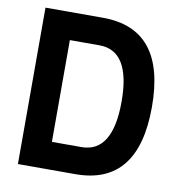

<svg xmlns="http://www.w3.org/2000/svg" viewBox="-77 -740 754 810"><g transform="rotate(10 300.0 -335.0)"><path d="M299 -670H53V0H299C479 0 568 -112 568 -335C568 -558 479 -670 299 -670ZM178 -117V-553H305C394 -553 438 -480 438 -335C438 -191 394 -117 305 -117Z"/></g></svg>

Font: LT Wave Mono Bold
Style: Regular
Weight: 700
Designer: Daniel Lyons
Version: Version 2.5 (Glyphs App)